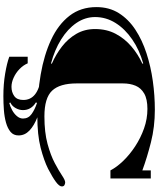

<svg xmlns="http://www.w3.org/2000/svg" viewBox="80 -794 937 1137"><g transform="rotate(90 548.5 -225.5)"><path d="M666 22Q537 22 421 2Q305 -18 215 -60Q125 -102 73.5 -168.5Q22 -235 22 -328Q22 -404 58 -461Q94 -518 155.5 -558.5Q217 -599 295.5 -624.5Q374 -650 460 -662Q546 -674 630 -674Q731 -674 822 -651Q913 -628 989 -600V-650H1037V-411H989Q970 -448 933 -486.5Q896 -525 846.5 -557.5Q797 -590 740.5 -610Q684 -630 625 -630Q567 -630 534 -611Q501 -592 487.5 -559.5Q474 -527 474 -485V-211Q474 -111 517 -65.5Q560 -20 669 -20Q764 -20 832 -38.5Q900 -57 946 -81.5Q992 -106 1019.5 -124.5Q1047 -143 1060 -143Q1067 -143 1075.5 -139Q1084 -135 1084 -123Q1084 -108 1057 -88Q1030 -68 980 -42Q930 -17 854.5 2.5Q779 22 666 22ZM356 -59 357 -64Q302 -88 255.5 -124Q209 -160 180.5 -209Q152 -258 152 -320Q152 -389 180.5 -442.5Q209 -496 255.5 -535.5Q302 -575 357 -600L356 -605Q276 -583 213.5 -540Q151 -497 116 -441Q81 -385 81 -320Q81 -261 116 -209.5Q151 -158 213.5 -119Q276 -80 356 -59ZM549 223Q478 223 416 212.5Q354 202 316 188V79H355Q366 105 388.5 127Q411 149 439.5 162Q468 175 494 175Q526 175 549 158.5Q572 142 572 105Q572 19 441 0V-16Q505 -16 565.5 -6.5Q626 3 675 22Q724 41 753 68.5Q782 96 782 133Q782 163 761 180.5Q740 198 706 207.5Q672 217 631 220Q590 223 549 223ZM590 188Q610 183 631.5 171.5Q653 160 667.5 143Q682 126 682 107Q682 75 655.5 56Q629 37 590 24L586 30Q632 58 632 107Q632 129 620 150.5Q608 172 587 182Z"/></g></svg>

Font: Diplomata SC
Style: Regular
Weight: 400
Designer: Eduardo Rodriguez Tunni
Foundry: Eduardo Rodriguez Tunni
Version: Version 1.002; ttfautohint (v1.8.4.7-5d5b);gftools[0.9.23]